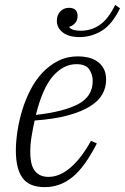

<svg xmlns="http://www.w3.org/2000/svg" viewBox="-20 -755 512 787"><path d="M163 12Q100 12 72.5 -25.5Q45 -63 45 -138Q45 -174 51.5 -217Q58 -260 71 -303Q84 -346 104.5 -386Q125 -426 153.5 -456.5Q182 -487 218.5 -505.5Q255 -524 300 -524Q320 -524 340.5 -519.5Q361 -515 377.5 -504Q394 -493 404.5 -474.5Q415 -456 415 -428Q415 -397 400 -369.5Q385 -342 350.5 -320Q316 -298 260 -282.5Q204 -267 122 -261Q115 -230 109.5 -196.5Q104 -163 104 -132Q104 -110 107.5 -91.5Q111 -73 119.5 -59.5Q128 -46 142.5 -38Q157 -30 179 -30Q225 -30 269.5 -68.5Q314 -107 353 -178L377 -167Q328 -71 277.5 -29.5Q227 12 163 12ZM127 -284Q242 -297 301 -328.5Q360 -360 360 -423Q360 -450 345.5 -471Q331 -492 293 -492Q241 -492 198 -444Q155 -396 127 -284ZM306 -603Q262 -603 237.5 -622Q213 -641 213 -670Q213 -693 227 -708Q241 -723 263 -723Q298 -723 298 -689Q298 -671 287 -659.5Q276 -648 265 -646V-642Q277 -629 311 -629Q354 -629 389 -653Q424 -677 452 -735L472 -721Q439 -654 396.5 -628.5Q354 -603 306 -603Z"/></svg>

Font: IBM Plex Serif Light
Style: Italic
Weight: 300
Italic angle: -14°
Designer: Mike Abbink, Paul van der Laan, Pieter van Rosmalen
Foundry: Bold Monday
Version: Version 3.001